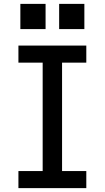

<svg xmlns="http://www.w3.org/2000/svg" viewBox="-20 -970 540 990"><path d="M75 0V-88H200V-647H75V-735H425V-647H300V-88H425V0ZM415 -820H285V-950H415ZM215 -820H85V-950H215Z"/></svg>

Font: Iosevka SS04 Semibold
Style: Regular
Weight: 600
Monospace: yes
Designer: Belleve Invis
Foundry: Belleve Invis
Version: Version 19.0.0; ttfautohint (v1.8.4)